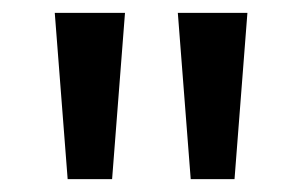

<svg xmlns="http://www.w3.org/2000/svg" viewBox="-20 -734 469 298"><path d="M276 -456 256 -714H364L344 -456ZM85 -456 65 -714H174L154 -456Z"/></svg>

Font: Noto Sans Adlam Medium
Style: Regular
Weight: 500
Version: Version 3.001